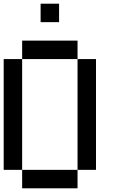

<svg xmlns="http://www.w3.org/2000/svg" viewBox="-20 -1020 640 1040"><path d="M0 -100V-700H100V-100ZM100 -100H400V0H100ZM100 -700V-800H400V-700ZM200 -900V-1000H300V-900ZM400 -100V-700H500V-100Z"/></svg>

Font: Galmuri9 Regular
Style: Regular
Weight: 400
Designer: Lee Minseo (quiple)
Version: Version 2.399;hotconv 1.1.1;makeotfexe 2.6.0 DEVELOPMENT